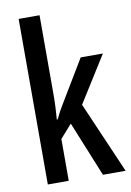

<svg xmlns="http://www.w3.org/2000/svg" viewBox="-86 -814 593 868"><g transform="rotate(-10 210.5 -380.0)"><path d="M158 -397V-760H62V0H158V-192L212 -253L315 0H419L277 -328L410 -540H308L192 -347C180 -328 168 -306 157 -282H153C156 -319 158 -357 158 -397Z"/></g></svg>

Font: Noto Sans Armenian ExtraCondensed Medium
Style: Regular
Weight: 500
Width: 2
Designer: Monotype Design Team
Foundry: Monotype Imaging Inc.
Version: Version 2.008